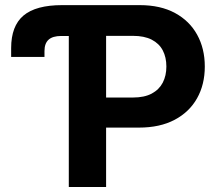

<svg xmlns="http://www.w3.org/2000/svg" viewBox="-20 -748 878 768"><path d="M24.6 -520.2V-555.8Q24.6 -644.3 74.1 -685.9Q123.7 -727.5 228.7 -727.5H255.2V-604.1H224.7Q191 -604.1 174.4 -589.3Q157.9 -574.5 157.9 -543.8V-520.2ZM255.2 0V-727.5H539Q621.9 -727.5 680 -696Q738.1 -664.5 768.6 -609.1Q799.2 -553.7 799.2 -481.9Q799.2 -409.8 768.2 -354.8Q737.3 -299.8 678.4 -268.7Q619.5 -237.6 535.6 -237.6H353.2V-357.9H511.9Q557.4 -357.9 587 -373.7Q616.6 -389.6 631.1 -417.5Q645.5 -445.5 645.5 -481.9Q645.5 -518.8 631.1 -546.4Q616.6 -574 586.9 -589.3Q557.2 -604.6 511.5 -604.6H404.4V0Z"/></svg>

Font: Atlassian Sans
Style: Regular
Weight: 400
Designer: Rasmus Andersson
Foundry: Modifications by Atlassian Pty Ltd, manufactured by rsms
Version: Version 4.001;git-9221beed3